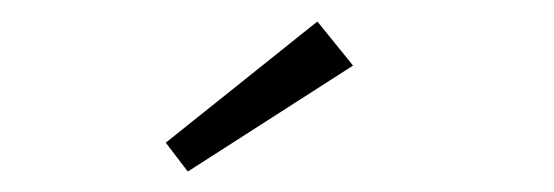

<svg xmlns="http://www.w3.org/2000/svg" viewBox="-20 -662 528 183"><path d="M159 -498.5 138 -526 282.5 -641.5 316.5 -599.5Z"/></svg>

Font: League Spartan Thin ExtraLight
Style: Regular
Weight: 250
Version: Version 2.002